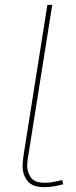

<svg xmlns="http://www.w3.org/2000/svg" viewBox="-20 -760 312 790"><path d="M175 -740H195L99 -136Q97 -124 94.5 -109Q92 -94 92 -77Q92 -53 106.5 -30.5Q121 -8 165 -8Q184 -8 201 -11.5Q218 -15 236 -19L240 -2Q223 3 203.5 6.5Q184 10 162 10Q113 10 93 -15.5Q73 -41 73 -77Q73 -91 75 -105.5Q77 -120 78 -128Z"/></svg>

Font: Georama Extended Thin
Style: Italic
Weight: 100
Width: 7
Italic angle: -9°
Designer: Jean-Baptiste Levee
Foundry: Production Type
Version: Version 1.000